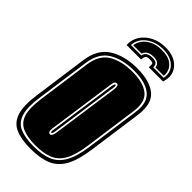

<svg xmlns="http://www.w3.org/2000/svg" viewBox="-250 -819 887 887"><g transform="rotate(45 193.5 -375.5)"><path d="M262 -762Q321 -762 351.5 -727.5Q382 -693 365 -642H272Q274 -660 271 -665.5Q268 -671 250 -671Q232 -671 227.5 -665Q223 -659 221 -642H127Q125 -676 142.5 -703Q160 -730 191.5 -746Q223 -762 262 -762ZM260 -748Q211 -748 177 -722Q143 -696 141 -656H209Q215 -685 252 -685Q272 -685 279.5 -678.5Q287 -672 287 -656H355Q363 -696 336 -722Q309 -748 260 -748ZM259 -741Q296 -741 316 -728.5Q336 -716 343.5 -698Q351 -680 349 -663H294Q293 -677 283.5 -684.5Q274 -692 253 -692Q213 -692 204 -663H149Q151 -680 163 -698Q175 -716 199 -728.5Q223 -741 259 -741ZM152 11Q91 11 53 -5.5Q15 -22 1 -64.5Q-13 -107 -2 -185L35 -451Q46 -532 101 -566.5Q156 -601 238 -601Q320 -601 361.5 -567Q403 -533 392 -451L355 -186Q344 -107 319.5 -64.5Q295 -22 254 -5.5Q213 11 152 11ZM154 -7Q209 -7 246 -22Q283 -37 305.5 -76Q328 -115 338 -186L375 -451Q385 -523 347 -553Q309 -583 235 -583Q160 -583 111 -553Q62 -523 52 -451L15 -185Q5 -115 17 -76Q29 -37 63.5 -22Q98 -7 154 -7ZM156 -16Q104 -16 71 -30.5Q38 -45 26.5 -81.5Q15 -118 24 -185L61 -451Q71 -519 117 -546.5Q163 -574 234 -574Q304 -574 339.5 -546Q375 -518 366 -451L329 -186Q320 -118 299 -81Q278 -44 243 -30Q208 -16 156 -16ZM168 -100Q180 -100 184 -127L231 -458Q234 -485 221 -485Q214 -485 210 -479.5Q206 -474 204 -458L157 -127Q154 -100 168 -100ZM168 -109Q162 -109 165 -127L212 -458Q214 -469 216 -472.5Q218 -476 220 -476Q226 -476 223 -458L176 -127Q173 -109 168 -109Z"/></g></svg>

Font: Alumni Sans Collegiate One
Style: Italic
Weight: 400
Italic angle: -8°
Designer: Robert E. Leuschke
Foundry: Robert E. Leuschke
Version: Version 1.100